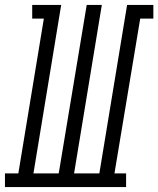

<svg xmlns="http://www.w3.org/2000/svg" viewBox="-65 -755 639 775"><path d="M-45 0V-55H9L112 -680H65V-735H182L70 -55H172L285 -735H346L234 -55H336L448 -735H554V-680H501L397 -55H444V0Z"/></svg>

Font: Iosevka Curly Slab LtObl
Style: Regular
Weight: 300
Italic angle: -9°
Monospace: yes
Designer: Belleve Invis
Foundry: Belleve Invis
Version: Version 11.0.0; ttfautohint (v1.8.3)